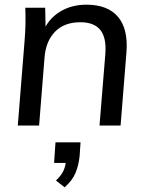

<svg xmlns="http://www.w3.org/2000/svg" viewBox="-20 -536 629 820"><path d="M56 0 85 -362Q91 -432 88 -503H173L175 -400L163 -398Q185 -454 234.5 -485Q284 -516 349 -516Q440 -516 484 -464Q528 -412 520 -312L495 0H405L430 -307Q435 -375 408.5 -408Q382 -441 323 -441Q254 -441 214.5 -400Q175 -359 170 -288L147 0ZM324 72 320 131Q316 170 302.5 202.5Q289 235 256 264L219 235Q244 211 252.5 190Q261 169 262 145L286 160H211L217 72Z"/></svg>

Font: Muli Medium
Style: Italic
Weight: 500
Italic angle: -4.541°
Designer: Vernon Adams
Foundry: Vernon Adams
Version: Version 2.100; ttfautohint (v1.8.1.43-b0c9)